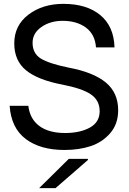

<svg xmlns="http://www.w3.org/2000/svg" viewBox="-20 -764 669 996"><path d="M309 -744Q430 -744 500.5 -685.5Q571 -627 574 -518H478Q473 -586 425.5 -621Q378 -656 305 -656Q241 -656 195 -624Q149 -592 149 -542Q149 -487 191.5 -460.5Q234 -434 337 -413Q465 -389 529 -336Q593 -283 593 -192Q593 -121 552 -73.5Q511 -26 450.5 -6Q390 14 315 14Q189 14 113.5 -43Q38 -100 30 -215H127Q135 -147 184 -110.5Q233 -74 318 -74Q395 -74 446 -102Q497 -130 497 -187Q497 -243 452 -274Q407 -305 304 -325Q177 -349 115.5 -399Q54 -449 54 -539Q54 -632 127.5 -688Q201 -744 309 -744ZM183 212 337 60H436V66L268 212Z"/></svg>

Font: Nacelle
Style: Regular
Weight: 400
Designer: Sora Sagano
Foundry: Sora Sagano
Version: Version 1.000;FEAKit 1.0